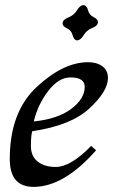

<svg xmlns="http://www.w3.org/2000/svg" viewBox="-20 -728 476 758"><path d="M112.3 9.8Q18.6 9.8 18.6 -100.1Q18.6 -285.2 124 -383.8Q229.5 -482.4 327.6 -482.4Q362.3 -482.4 384.3 -466.3Q406.2 -450.2 406.2 -419.9Q406.2 -368.2 333.3 -300.3Q260.3 -232.4 107.4 -210Q102.1 -194.3 102.1 -150.9Q102.1 -110.8 129.2 -89.8Q156.2 -68.8 200.2 -68.8Q258.8 -68.8 339.8 -151.9L359.4 -134.8Q232.4 9.8 112.3 9.8ZM113.3 -248.5Q208.5 -258.3 261.5 -298.3Q314.5 -338.4 314.5 -384.8Q314.5 -422.4 258.3 -422.4Q211.4 -422.4 170.4 -368.9Q129.4 -315.4 113.3 -248.5ZM284.7 -568.4Q271.5 -569.8 266.6 -589.1Q261.7 -608.4 244.4 -616.2Q227.1 -624 227.1 -636.2Q227.1 -650.4 252 -660.2Q272.5 -668.5 283.9 -687.5Q295.4 -706.5 309.1 -708Q322.8 -706.5 327.6 -687.5Q332.5 -668.5 349.6 -660.4Q366.7 -652.3 366.7 -640.6Q366.7 -626 342.3 -616.7Q321.8 -608.4 310.3 -589.1Q298.8 -569.8 284.7 -568.4Z"/></svg>

Font: Kelvinch
Style: Italic
Weight: 400
Italic angle: -10°
Designer: Paul James Miller
Foundry: High-Logic / Made with FontCreator
Version: Version 3.40;July 22, 2017;FontCreator 11.0.0.2388 64-bit